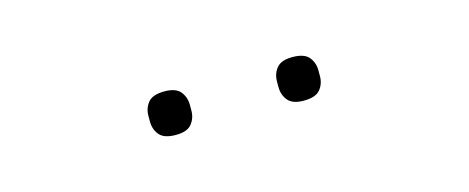

<svg xmlns="http://www.w3.org/2000/svg" viewBox="-22 -799 645 264"><g transform="rotate(-15 300.0 -667.0)"><path d="M209 -636Q192 -636 185.5 -644Q179 -652 179 -663V-671Q179 -682 185.5 -690Q192 -698 209 -698Q225 -698 231.5 -690Q238 -682 238 -671V-663Q238 -652 231.5 -644Q225 -636 209 -636ZM391 -636Q375 -636 368.5 -644Q362 -652 362 -663V-671Q362 -682 368.5 -690Q375 -698 391 -698Q408 -698 414.5 -690Q421 -682 421 -671V-663Q421 -652 414.5 -644Q408 -636 391 -636Z"/></g></svg>

Font: IBM Plex Sans Thai Looped ExtraLight
Style: Regular
Weight: 200
Designer: Mike Abbink, Paul van der Laan, Pieter van Rosmalen, Ben Mitchell, Mark Frömberg
Foundry: Bold Monday
Version: Version 1.0